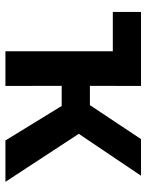

<svg xmlns="http://www.w3.org/2000/svg" viewBox="64 -604 540 708"><g transform="rotate(90 334.0 -250.0)"><path d="M498 0 336 -264 493 -500H628L473.5 -270.5L650.5 0ZM169 0V-500H297L296.5 -311.5H448V-207.5H296.5L297 0ZM24 -396V-500H297L169 -396Z"/></g></svg>

Font: Geologica Medium
Style: Regular
Weight: 500
Designer: Sindre Bremnes, Frode Helland
Foundry: Monokrom Skriftforlag AS
Version: Version 1.010;gftools[0.9.28]